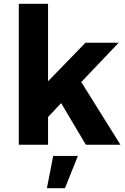

<svg xmlns="http://www.w3.org/2000/svg" viewBox="-20 -762 659 1011"><path d="M408 -330 605 -537H430L233 -334V-742H79V0H233V-146L302 -219L432 0H614ZM227 229H322L390 59H260Z"/></svg>

Font: Juman SemiBold
Style: Regular
Weight: 600
Designer: Bandar Raffah (Arabic) Julieta Ulanovsky (Latin)
Foundry: Caramella
Version: Version 5.022;PS 005.022;hotconv 1.0.88;makeotf.lib2.5.64775